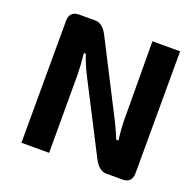

<svg xmlns="http://www.w3.org/2000/svg" viewBox="-122 -817 961 945"><g transform="rotate(20 358.5 -345.0)"><path d="M664 -52Q664 0 614 0H529Q493 0 466 -48L277 -416Q251 -466 233 -520H223Q229 -459 230 -412V0H85L86 -638Q86 -690 137 -690H221Q258 -690 284 -642L466 -286Q498 -225 518 -174H530Q522 -233 522 -285L520 -690H665Z"/></g></svg>

Font: Taylor Sans Bold LRS
Style: Bold
Weight: 700
Italic angle: -8°
Designer: Natanael Gama
Version: Version 1.001 September 8, 2015